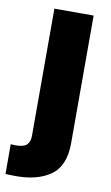

<svg xmlns="http://www.w3.org/2000/svg" viewBox="-116 -590 485 837"><g transform="rotate(10 127.0 -171.0)"><path d="M55 -545.5H228.7V20.6Q228.7 121.8 167.6 163.7Q106.5 205.6 2.1 202.4Q-4.6 202.1 -12.1 202.1Q-19.5 202.1 -29.8 201V69.6Q-17 70.7 -8.5 70.7Q27.3 70.7 41.2 57.4Q55 44 55 17Z"/></g></svg>

Font: Inter UI Extra Bold
Style: Regular
Weight: 800
Designer: Rasmus Andersson
Foundry: rsms
Version: 3.2;8d6f07862